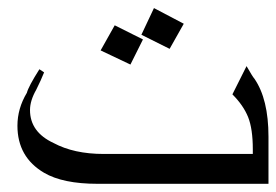

<svg xmlns="http://www.w3.org/2000/svg" viewBox="-20 -606 688 478"><path d="M437.5 -546.9 402.3 -484.4 332 -519.5 363.3 -585.9ZM335.9 -507.8 304.7 -445.3 230.5 -480.5 265.6 -543ZM648.4 -148.4H222.7Q136.7 -148.4 89.8 -175.8Q23.4 -214.8 23.4 -293Q23.4 -335.9 46.9 -375Q50.8 -390.6 78.1 -433.6L89.8 -425.8Q82 -406.2 70.3 -382.8Q54.7 -355.5 54.7 -332Q54.7 -277.3 113.3 -250Q164.1 -222.7 238.3 -222.7H609.4V-234.4Q609.4 -285.2 597.7 -314.5Q585.9 -343.8 558.6 -371.1L593.8 -441.4Q609.4 -414.1 613.3 -410.2Q648.4 -359.4 648.4 -265.6Z"/></svg>

Font: 和音 by 宁静之雨，公众号njzyshare
Style: Regular
Weight: 400
Designer: Steve Matteson
Foundry: Ascender Corporation
Version: Version 6.00;June 8, 2018;FontCreator 11.0.0.2388 32-bit